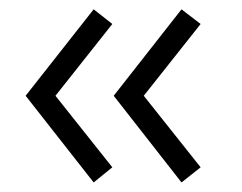

<svg xmlns="http://www.w3.org/2000/svg" viewBox="-20 -428 520 412"><path d="M221 -69 181 -36.5 35 -222.5 181 -408 221 -376.5 99 -222.5ZM410.5 -69 369.5 -36.5 224 -222.5 369.5 -408 410.5 -376.5 288.5 -222.5Z"/></svg>

Font: League Spartan
Style: Regular
Weight: 350
Foundry: The League of Moveable Type
Version: Version 2.002